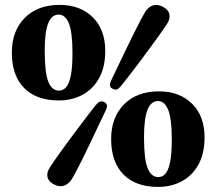

<svg xmlns="http://www.w3.org/2000/svg" viewBox="-20 -735 870 772"><path d="M220 -715.3Q302.5 -715.3 352.8 -665.7Q403.2 -616.2 403.2 -530.4Q403.2 -466.3 379.1 -421.9Q355 -377.4 312.6 -354.3Q270.2 -331.1 216 -331.1Q126.3 -331.1 76.9 -381.3Q27.6 -431.4 27.6 -523.6Q27.6 -610.6 79.3 -662.9Q131.1 -715.3 220 -715.3ZM271.4 -521.3Q271.4 -606.3 256.8 -641.3Q242.3 -676.3 216 -676.3Q187.7 -676.3 173.7 -641.1Q159.8 -605.8 159.8 -530.3Q159.8 -441.3 174.5 -405.9Q189.3 -370.5 217.2 -370.5Q233.6 -370.5 245.6 -383.9Q257.6 -397.3 264.5 -430.2Q271.4 -463 271.4 -521.3ZM467.2 -390Q457.9 -378.6 450.5 -375.7Q443.2 -372.7 432.2 -378.4Q423.1 -383.4 422.1 -391.4Q421.2 -399.4 427.1 -411.9Q434.5 -427.4 445.5 -450.4Q456.6 -473.4 469.5 -500.3Q482.5 -527.3 495.9 -555.2Q509.3 -583.2 522.2 -608.8Q535.1 -634.4 545.8 -654.9Q556.6 -675.4 563.6 -686.8Q576.7 -707.6 595.4 -713.4Q614.2 -719.3 636.4 -707Q657.7 -695.2 661.2 -677.4Q664.8 -659.5 651.6 -638.7Q644.9 -627.9 631.7 -609.5Q618.5 -591 601.6 -567.6Q584.7 -544.2 565.9 -519Q547.2 -493.8 528.8 -469.4Q510.5 -445 494.4 -424.6Q478.4 -404.1 467.2 -390ZM364.3 -311.7Q374 -323.1 381.7 -326.2Q389.5 -329.4 400.1 -324.1Q409.6 -318.7 410.2 -310.5Q410.8 -302.3 404.4 -289.8Q397 -274.3 386.1 -251.3Q375.3 -228.3 362.3 -201.1Q349.4 -174 336 -145.9Q322.6 -117.7 309.7 -91.9Q296.8 -66.1 286.1 -45.8Q275.4 -25.5 268.3 -14.1Q255.2 6.2 236.2 11.9Q217.3 17.5 195.5 5.7Q174.6 -5.7 170.8 -23.6Q167.1 -41.5 180.7 -62.2Q187.4 -73 200.4 -91.6Q213.4 -110.3 230.5 -133.9Q247.6 -157.5 266.3 -182.7Q285.1 -207.9 303.4 -232.3Q321.8 -256.7 337.6 -277.4Q353.5 -298.1 364.3 -311.7ZM619.3 -367.7Q701.8 -367.7 752.1 -318.1Q802.5 -268.6 802.5 -182.8Q802.5 -118.7 778.4 -74.2Q754.3 -29.8 711.9 -6.7Q669.5 16.5 615.3 16.5Q525.6 16.5 476.2 -33.7Q426.9 -83.8 426.9 -176Q426.9 -263 478.6 -315.3Q530.4 -367.7 619.3 -367.7ZM670.7 -173.7Q670.7 -258.7 656.1 -293.7Q641.6 -328.7 615.3 -328.7Q587 -328.7 573 -293.4Q559.1 -258.2 559.1 -182.7Q559.1 -93.7 573.8 -58.3Q588.6 -22.9 616.5 -22.9Q632.9 -22.9 644.9 -36.3Q656.9 -49.7 663.8 -82.5Q670.7 -115.4 670.7 -173.7Z"/></svg>

Font: Fraunces
Style: Regular
Weight: 900
Version: Version 1.000;[b76b70a41]